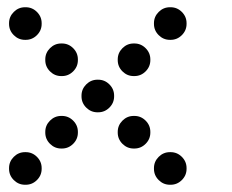

<svg xmlns="http://www.w3.org/2000/svg" viewBox="-20 -515 640 530"><path d="M49 -495Q31 -495 18 -482Q5 -469 5 -451V-449Q5 -431 18 -418Q31 -405 49 -405H51Q69 -405 82 -418Q95 -431 95 -449V-451Q95 -469 82 -482Q69 -495 51 -495ZM449 -495Q431 -495 418 -482Q405 -469 405 -451V-449Q405 -431 418 -418Q431 -405 449 -405H451Q469 -405 482 -418Q495 -431 495 -449V-451Q495 -469 482 -482Q469 -495 451 -495ZM149 -395Q131 -395 118 -382Q105 -369 105 -351V-349Q105 -331 118 -318Q131 -305 149 -305H151Q169 -305 182 -318Q195 -331 195 -349V-351Q195 -369 182 -382Q169 -395 151 -395ZM349 -395Q331 -395 318 -382Q305 -369 305 -351V-349Q305 -331 318 -318Q331 -305 349 -305H351Q369 -305 382 -318Q395 -331 395 -349V-351Q395 -369 382 -382Q369 -395 351 -395ZM249 -295Q231 -295 218 -282Q205 -269 205 -251V-249Q205 -231 218 -218Q231 -205 249 -205H251Q269 -205 282 -218Q295 -231 295 -249V-251Q295 -269 282 -282Q269 -295 251 -295ZM149 -195Q131 -195 118 -182Q105 -169 105 -151V-149Q105 -131 118 -118Q131 -105 149 -105H151Q169 -105 182 -118Q195 -131 195 -149V-151Q195 -169 182 -182Q169 -195 151 -195ZM349 -195Q331 -195 318 -182Q305 -169 305 -151V-149Q305 -131 318 -118Q331 -105 349 -105H351Q369 -105 382 -118Q395 -131 395 -149V-151Q395 -169 382 -182Q369 -195 351 -195ZM49 -95Q31 -95 18 -82Q5 -69 5 -51V-49Q5 -31 18 -18Q31 -5 49 -5H51Q69 -5 82 -18Q95 -31 95 -49V-51Q95 -69 82 -82Q69 -95 51 -95ZM449 -95Q431 -95 418 -82Q405 -69 405 -51V-49Q405 -31 418 -18Q431 -5 449 -5H451Q469 -5 482 -18Q495 -31 495 -49V-51Q495 -69 482 -82Q469 -95 451 -95Z"/></svg>

Font: Doto Rounded Black
Style: Regular
Weight: 900
Monospace: yes
Version: Version 1.000